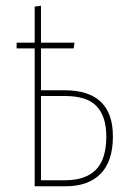

<svg xmlns="http://www.w3.org/2000/svg" viewBox="-20 -650 450 670"><path d="M374 -174Q374 -87 331 -43.5Q288 0 209 0H101V-481H38V-501H101V-627L123 -630V-501H240L237 -481H123V-335H205Q374 -335 374 -174ZM351 -174Q351 -243 317.5 -279Q284 -315 206 -315H123V-21H207Q279 -21 315 -58Q351 -95 351 -174Z"/></svg>

Font: Fira Sans Extra Condensed Thin
Style: Regular
Weight: 250
Width: 1
Designer: Carrois Corporate & Edenspiekermann AG
Foundry: Carrois Corporate GbR & Edenspiekermann AG
Version: Version 4.203